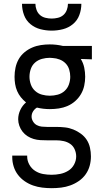

<svg xmlns="http://www.w3.org/2000/svg" viewBox="-20 -760 540 1003"><path d="M250 223Q225 223 200.5 220Q176 217 153 209Q130 201 109.5 187Q89 173 74 153.5Q59 134 51.5 110Q44 86 44 62V53H122V58Q122 80 133.5 100.5Q145 121 164 133Q183 145 205 149Q227 153 250 153Q272 153 294.5 148.5Q317 144 336.5 132Q356 120 367 99.5Q378 79 378 57Q378 38 370 20Q362 2 346.5 -8.5Q331 -19 312 -23Q293 -27 274 -27H226Q208 -27 190.5 -28Q173 -29 156 -34Q139 -39 124 -48.5Q109 -58 98 -72Q87 -86 81 -103Q75 -120 75 -137Q75 -162 86 -185.5Q97 -209 116 -225Q101 -237 89 -252Q77 -267 69.5 -284.5Q62 -302 59 -321Q56 -340 56 -359Q56 -383 61 -406.5Q66 -430 77.5 -450.5Q89 -471 107.5 -486.5Q126 -502 148 -511.5Q170 -521 193.5 -524.5Q217 -528 240 -528Q258 -528 275 -526Q292 -524 309 -520H460V-450L402 -452Q415 -431 420 -407Q425 -383 425 -359Q425 -336 420 -312.5Q415 -289 403 -268.5Q391 -248 373 -232Q355 -216 333 -206.5Q311 -197 287.5 -193.5Q264 -190 240 -190Q223 -190 206 -192Q189 -194 173 -198Q161 -191 153 -178.5Q145 -166 145 -151Q145 -138 152.5 -125.5Q160 -113 172 -106.5Q184 -100 198 -98.5Q212 -97 226 -97H274Q297 -97 319.5 -94.5Q342 -92 363 -83.5Q384 -75 402.5 -61.5Q421 -48 433 -29.5Q445 -11 450 11.5Q455 34 455 57Q455 82 448.5 106Q442 130 427.5 150.5Q413 171 392 185.5Q371 200 347.5 208.5Q324 217 299.5 220Q275 223 250 223ZM240 -260Q261 -260 281.5 -265.5Q302 -271 317.5 -285Q333 -299 340 -319Q347 -339 347 -359Q347 -378 341.5 -396.5Q336 -415 323 -428.5Q310 -442 292 -449Q274 -456 255 -457L240 -458Q220 -458 199.5 -452.5Q179 -447 163.5 -433.5Q148 -420 141 -400Q134 -380 134 -359Q134 -339 141 -319Q148 -299 163.5 -285Q179 -271 199.5 -265.5Q220 -260 240 -260ZM250 -600Q220 -600 191 -607.5Q162 -615 139 -634Q116 -653 105.5 -681.5Q95 -710 95 -740H165Q165 -724 171 -708Q177 -692 189 -681.5Q201 -671 217.5 -667Q234 -663 250 -663Q266 -663 282.5 -667Q299 -671 311 -681.5Q323 -692 329 -708Q335 -724 335 -740H405Q405 -710 394.5 -681.5Q384 -653 361 -634Q338 -615 309 -607.5Q280 -600 250 -600Z"/></svg>

Font: Moesevka
Style: Regular
Weight: 400
Monospace: yes
Designer: Belleve Invis
Foundry: Belleve Invis
Version: Version 32.5.0; ttfautohint (v1.8.4)